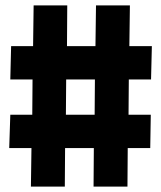

<svg xmlns="http://www.w3.org/2000/svg" viewBox="-20 -688 595 708"><path d="M94 0 96 -142H14L18 -265H99L100 -395H18L21 -518H102L104 -668H228L227 -518H332L334 -668H459L457 -518H540L537 -395H455L454 -265H536L534 -142H451L450 0H325L326 -142H220L219 0ZM223 -265H329L330 -395H224Z"/></svg>

Font: Cairo ExtraBold
Style: Regular
Weight: 800
Designer: Mohamed Gaber, Accademia di Belle Arti di Urbino
Foundry: Kief Type Foundry, Accademia di Belle Arti di Urbino
Version: Version 3.117